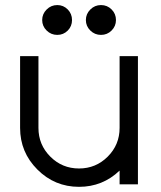

<svg xmlns="http://www.w3.org/2000/svg" viewBox="-20 -721 628 751"><path d="M204.1 -584.5Q179.7 -584.5 162.4 -601.6Q145 -618.7 145 -642.6Q145 -666.5 162.4 -683.8Q179.7 -701.2 204.1 -701.2Q228 -701.2 244.9 -684.1Q261.7 -667 261.7 -642.6Q261.7 -618.2 244.9 -601.3Q228 -584.5 204.1 -584.5ZM433.6 -642.6Q433.6 -618.7 416.5 -601.6Q399.4 -584.5 375 -584.5Q350.6 -584.5 333.3 -601.6Q315.9 -618.7 315.9 -642.6Q315.9 -666.5 333.3 -683.8Q350.6 -701.2 375 -701.2Q399.4 -701.2 416.5 -684.1Q433.6 -667 433.6 -642.6ZM58.6 -220.7V-501.5H130.4V-220.7Q130.4 -154.8 176.8 -108.4Q223.1 -62 289.1 -62Q355 -62 401.4 -108.4Q447.8 -154.8 447.8 -220.7V-501.5H519.5V0H447.8V-53.7Q381.3 9.8 289.1 9.8Q193.8 9.8 126.2 -57.9Q58.6 -125.5 58.6 -220.7Z"/></svg>

Font: Basically A Sans Serif
Style: Regular
Weight: 400
Designer: Hyung-Suk Kim
Foundry: Mental Design
Version: 1.000